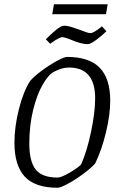

<svg xmlns="http://www.w3.org/2000/svg" viewBox="-20 -875 555 904"><path d="M48 -203Q48 -279 69.5 -363Q91 -447 122 -494Q141 -516 177.5 -543Q214 -570 248.5 -588.5Q283 -607 296 -607Q400 -607 449.5 -556Q499 -505 499 -401Q499 -335 479 -252Q459 -169 428 -105Q408 -83 371.5 -56Q335 -29 300 -10Q265 9 251 9Q145 9 96.5 -43.5Q48 -96 48 -203ZM362 -101Q389 -161 408.5 -253.5Q428 -346 428 -412Q428 -557 305 -557Q272 -557 236 -538Q209 -525 181.5 -477.5Q154 -430 136 -357Q118 -284 118 -199Q118 -115 148 -77Q178 -39 251 -39Q269 -39 309.5 -63Q350 -87 362 -101ZM314 -688Q309 -690 295 -695Q281 -700 273 -700Q259 -700 216 -669L196 -690Q218 -713 243 -733.5Q268 -754 281 -754Q300 -754 326.5 -744.5Q353 -735 357 -734Q394 -719 406 -719Q421 -719 460 -751L481 -728Q461 -708 433.5 -687.5Q406 -667 393 -667Q362 -667 314 -688ZM234 -855H487L479 -808H226Z"/></svg>

Font: Grenze Light
Style: Italic
Weight: 300
Italic angle: -10°
Designer: Renata Polastri
Foundry: Omnibus-Type
Version: Version 1.002; ttfautohint (v1.8)